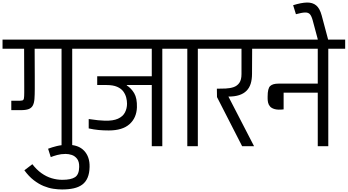

<svg xmlns="http://www.w3.org/2000/svg" viewBox="-56 -1152 2740 1513"><path d="M135 -468 134 -768H-36V-840H645V-768H513V0H429V-768H217L218 -548V-452Q218 -404 215.5 -372Q213 -340 202.5 -320.5Q192 -301 170 -292.5Q148 -284 107 -284H33V-358H88Q110 -358 120 -360.5Q130 -363 132.5 -377Q135 -391 135 -422Z M323 20Q355 8 391.5 -1Q428 -10 475 -11Q562 -12 607 36Q652 84 650 164Q649 213 634.5 247.5Q620 282 592.5 302.5Q565 323 525 332Q485 341 433 341Q401 341 364 335.5Q327 330 288 314Q249 298 210 268Q171 238 136 190L199 142Q232 185 270.5 212.5Q309 240 351 252.5Q393 265 435 265Q504 265 535.5 244Q567 223 568 164Q569 122 551.5 99.5Q534 77 509.5 69Q485 61 461 61Q425 61 394.5 69.5Q364 78 344 86Z M1023 -306Q1020 -223 964.5 -173.5Q909 -124 801 -124Q758 -124 721 -127.5Q684 -131 643 -140V-214Q681 -208 716.5 -204.5Q752 -201 769 -201Q835 -199 873.5 -216.5Q912 -234 928.5 -265.5Q945 -297 945 -335Q945 -358 938.5 -383.5Q932 -409 915.5 -431.5Q899 -454 867 -468Q835 -482 783 -482H710V-551H1140V-768H574V-840H1353V-768H1223V0H1140V-482H943V-479Q978 -457 1001.5 -417.5Q1025 -378 1023 -306Z M1283 -768V-840H1640V-768H1503V0H1420V-768Z M1852 0 1654 -387 1653 -453Q1688 -453 1722.5 -454.5Q1757 -456 1785 -465.5Q1813 -475 1830 -499Q1847 -523 1847 -568V-768H1568V-840H2051V-768H1931L1930 -571Q1930 -526 1919.5 -492.5Q1909 -459 1886.5 -436.5Q1864 -414 1829 -402.5Q1794 -391 1744 -391L1946 0Z M2448 0V-422H2179V-290Q2135 -285 2109.5 -292Q2084 -299 2072 -313Q2060 -327 2056.5 -343.5Q2053 -360 2053 -374V-392Q2053 -455 2073 -474Q2093 -493 2138 -493H2448V-768H1979V-840H2664V-768H2531V0Z M2448 -839V-843L2408 -992Q2399 -1025 2386.5 -1039.5Q2374 -1054 2348.5 -1053.5Q2323 -1053 2276 -1040L2254 -1111Q2318 -1131 2362.5 -1132Q2407 -1133 2435.5 -1109.5Q2464 -1086 2479 -1030L2530 -839Z"/></svg>

Font: Matangi Medium
Style: Regular
Weight: 500
Designer: Prashant Pant
Foundry: The Graphic Ant
Version: Version 3.002